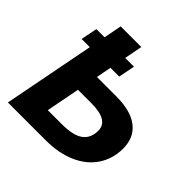

<svg xmlns="http://www.w3.org/2000/svg" viewBox="-173 -803 947 947"><g transform="rotate(45 300.0 -329.5)"><path d="M578.6 -241.2Q578.6 -170.4 542.2 -115.2Q505.9 -60.1 438 -30Q370.1 0 279.8 0H15.6L108.4 -478.5H51.3L68.4 -564.5H125.5L143.6 -658.7H287.6L269.5 -564.5H330.6L313.5 -478.5H252.4L237.3 -399.4H373Q473.6 -399.4 526.1 -358.4Q578.6 -317.4 578.6 -241.2ZM429.7 -216.8Q429.7 -288.6 309.6 -288.6H215.8L181.6 -112.3H278.3Q358.4 -112.3 394 -138.4Q429.7 -164.6 429.7 -216.8Z"/></g></svg>

Font: Liberation Mono
Style: Bold Italic
Weight: 700
Italic angle: -12°
Monospace: yes
Designer: Steve Matteson
Foundry: Ascender Corporation
Version: Version 2.1.5